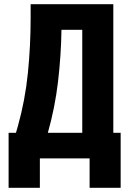

<svg xmlns="http://www.w3.org/2000/svg" viewBox="-20 -755 616 915"><path d="M555 140V-122H520V-735H126V-668Q126 -538 113 -408Q100 -278 65 -153L56 -122H21V0H407V140ZM208 -122Q242 -242 256.5 -365.5Q271 -489 273 -613H372V-122ZM170 140V0H21V140Z"/></svg>

Font: Iosevka Sparkle Heavy
Style: Regular
Weight: 900
Designer: Belleve Invis
Foundry: Belleve Invis
Version: Version 4.5.0; ttfautohint (v1.8.3)